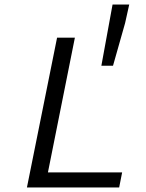

<svg xmlns="http://www.w3.org/2000/svg" viewBox="-20 -821 640 841"><path d="M98 0H502L515 -66H190L308 -656H230L98 0ZM424 -533H475L528 -720L546 -801H473L424 -533Z"/></svg>

Font: Source Code Variable
Style: Italic
Weight: 400
Italic angle: -11°
Monospace: yes
Designer: Paul D. Hunt, Teo Tuominen
Foundry: Adobe Systems Incorporated
Version: Version 1.005;PS 1.0;hotconv 16.6.54;makeotf.lib2.5.65590